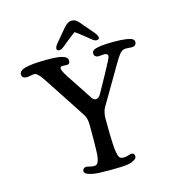

<svg xmlns="http://www.w3.org/2000/svg" viewBox="-127 -999 1026 1115"><g transform="rotate(-15 385.5 -441.5)"><path d="M358.4 -785.2Q350.6 -778.8 340.6 -770.8Q330.6 -762.7 325.2 -758.3Q319.8 -753.9 313.7 -749.5Q307.6 -745.1 303.2 -743.4Q298.8 -741.7 294.9 -741.7Q277.3 -741.7 277.3 -753.9Q277.3 -764.6 290.5 -781.7L356 -859.9Q381.3 -889.6 404.8 -889.6Q427.7 -889.6 445.8 -868.7L513.2 -789.6Q532.7 -767.1 532.7 -753.9Q532.7 -741.7 515.1 -741.7Q511.2 -741.7 506.8 -743.4Q502.4 -745.1 496.3 -749.5Q490.2 -753.9 484.9 -758.3Q479.5 -762.7 469.5 -770.8Q459.5 -778.8 451.7 -785.2Q424.8 -807.1 404.8 -820.3Q387.2 -808.6 358.4 -785.2ZM454.1 -435.1 512.2 -540Q559.1 -625.5 559.1 -634.3Q559.1 -651.4 537.1 -651.4Q530.8 -651.4 518.1 -650.1Q505.4 -648.9 501 -648.9Q491.7 -648.9 484.4 -655Q477.1 -661.1 477.1 -672.9Q477.1 -684.6 487.5 -691.7Q498 -698.7 527.6 -703.1Q557.1 -707.5 608.9 -707.5Q654.8 -707.5 682.6 -703.4Q710.4 -699.2 720.7 -692.4Q731 -685.5 731 -675.3Q731 -649.4 702.1 -649.4Q696.8 -649.4 686.3 -650.4Q675.8 -651.4 667 -651.4Q646 -651.4 630.6 -632.8Q615.2 -614.3 584 -560.1Q579.1 -551.3 576.2 -546.4L467.8 -361.8Q460.9 -349.6 458 -343.5Q455.1 -337.4 451.7 -322Q448.2 -306.6 448.2 -287.1Q448.2 -182.1 451.7 -129.2Q455.1 -76.2 464.8 -56.6Q471.2 -43 493.2 -43Q504.9 -43 519.8 -47.9Q534.7 -52.7 541 -52.7Q559.1 -52.7 559.1 -32.2Q559.1 -20.5 543.7 -11.5Q528.3 -2.4 508.8 1.5Q478 7.3 398.9 7.3Q321.8 7.3 295.9 2.4Q245.1 -6.8 245.1 -27.3Q245.1 -34.2 251.2 -40.8Q257.3 -47.4 267.1 -47.4Q272 -47.4 287.8 -43.5Q303.7 -39.6 314 -39.6Q332 -39.6 338.9 -57.6Q343.3 -68.4 345.7 -83Q348.1 -97.7 348.9 -131.6Q349.6 -165.5 349.9 -186.8Q350.1 -208 350.1 -270.5Q350.1 -315.9 336.9 -336.9L181.2 -574.7Q164.6 -600.1 156 -612.1Q147.5 -624 136 -634.8Q124.5 -645.5 115.2 -645.5Q106 -645.5 91.8 -642.3Q77.6 -639.2 70.8 -639.2Q40 -639.2 40 -663.1Q40 -685.5 74.2 -695.3Q116.2 -707.5 207 -707.5Q252.9 -707.5 277.6 -704.1Q302.2 -700.7 317.9 -691.4Q331.1 -683.6 331.1 -668.9Q331.1 -647.9 312 -647.9Q308.6 -647.9 300.3 -648.4Q292 -648.9 288.1 -648.9Q272 -648.9 272 -637.2Q272 -623.5 296.9 -584.5L400.9 -426.8Q410.6 -412.1 423.8 -412.1Q441.9 -412.1 454.1 -435.1Z"/></g></svg>

Font: Cooper*
Style: Regular
Weight: 400
Designer: Owen Earl
Foundry: indestructible type*
Version: Version 0.001